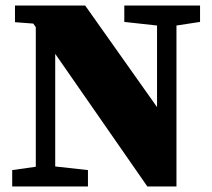

<svg xmlns="http://www.w3.org/2000/svg" viewBox="-20 -672 765 692"><path d="M428 -593V-652H701V-593L616 -580V0H511L179 -478V-72L297 -59V0H24V-59L109 -71V-574L100 -587L34 -592V-652H287L546 -286V-580Z"/></svg>

Font: Source Serif 4 Black
Style: Regular
Weight: 900
Designer: Frank Grießhammer
Foundry: Adobe
Version: Version 4.005;hotconv 1.1.0;makeotfexe 2.6.0